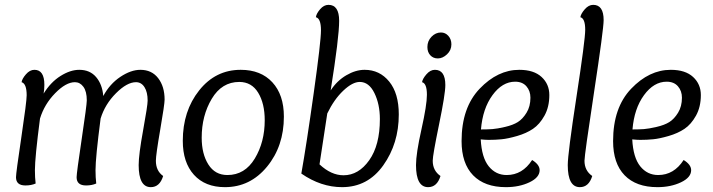

<svg xmlns="http://www.w3.org/2000/svg" viewBox="-20 -762 2941 792"><path d="M395 -273Q374 -112 374 -60Q374 -30 377 -5Q359 3 335 3Q296 3 296 -31Q296 -48 317 -188.5Q338 -329 338 -348Q338 -385 324 -404Q310 -423 289 -423Q252 -423 207.5 -377.5Q163 -332 145 -273Q124 -112 124 -60Q124 -30 127 -5Q109 3 85 3Q46 3 46 -31Q46 -48 68 -195.5Q90 -343 90 -369Q90 -417 69 -423Q71 -437 87 -455.5Q103 -474 122 -474Q163 -474 163 -412Q163 -394 160 -376Q189 -423 229.5 -448.5Q270 -474 307 -474Q351 -474 376.5 -444Q402 -414 406 -366Q433 -416 476.5 -445Q520 -474 559 -474Q606 -474 632.5 -439.5Q659 -405 659 -351Q659 -332 641 -227.5Q623 -123 623 -99Q623 -57 653 -36Q639 10 602 10Q552 10 552 -81Q552 -124 570.5 -225.5Q589 -327 589 -347Q589 -382 576 -402.5Q563 -423 541 -423Q504 -423 458.5 -377.5Q413 -332 395 -273Z M908 10Q826 10 780 -41Q734 -92 734 -181Q734 -304 801.5 -389Q869 -474 973 -474Q1056 -474 1103.5 -422.5Q1151 -371 1151 -281Q1151 -159 1081.5 -74.5Q1012 10 908 10ZM967 -424Q895 -424 853.5 -354.5Q812 -285 812 -194Q812 -127 839.5 -83.5Q867 -40 918 -40Q990 -40 1031 -108Q1072 -176 1072 -266Q1072 -335 1045 -379.5Q1018 -424 967 -424Z M1223 -46Q1244 -164 1274 -377.5Q1304 -591 1304 -637Q1304 -686 1283 -691Q1285 -706 1300.5 -724Q1316 -742 1335 -742Q1379 -742 1379 -676Q1379 -608 1344 -389Q1370 -429 1408.5 -451.5Q1447 -474 1484 -474Q1546 -474 1585.5 -425.5Q1625 -377 1625 -290Q1625 -170 1561 -80Q1497 10 1391 10Q1304 10 1223 -46ZM1330 -294Q1330 -290 1298 -84Q1346 -39 1397 -39Q1459 -39 1503 -101Q1547 -163 1547 -271Q1547 -332 1524.5 -378Q1502 -424 1464 -424Q1434 -424 1396 -388Q1358 -352 1330 -294Z M1786 -521Q1767 -521 1755 -534Q1743 -547 1743 -568Q1743 -593 1760 -610.5Q1777 -628 1799 -628Q1817 -628 1829.5 -614Q1842 -600 1842 -579Q1842 -555 1824 -538Q1806 -521 1786 -521ZM1774 -474Q1817 -474 1817 -411Q1817 -374 1791 -248Q1765 -122 1765 -99Q1765 -58 1797 -36Q1783 10 1746 10Q1696 10 1696 -81Q1696 -128 1718.5 -228.5Q1741 -329 1741 -371Q1741 -418 1721 -423Q1723 -437 1739 -455.5Q1755 -474 1774 -474Z M2175 -102Q2206 -83 2206 -60Q2206 -30 2164 -10Q2122 10 2067 10Q1979 10 1931.5 -39Q1884 -88 1884 -180Q1884 -318 1958.5 -396Q2033 -474 2122 -474Q2182 -474 2214 -444.5Q2246 -415 2246 -370Q2246 -321 2226 -285Q2206 -249 2178.5 -230.5Q2151 -212 2113 -201Q2075 -190 2049 -187.5Q2023 -185 1996 -185Q1983 -185 1963 -187Q1967 -112 1996 -76Q2025 -40 2070 -40Q2135 -40 2175 -102ZM2168 -359Q2168 -387 2151.5 -406Q2135 -425 2105 -425Q2052 -425 2011.5 -369.5Q1971 -314 1964 -228Q1992 -228 2011.5 -229.5Q2031 -231 2063.5 -238.5Q2096 -246 2116 -258.5Q2136 -271 2152 -297Q2168 -323 2168 -359Z M2427 -742Q2470 -742 2470 -679Q2470 -642 2430.5 -382Q2391 -122 2391 -99Q2391 -58 2423 -36Q2409 10 2372 10Q2322 10 2322 -81Q2322 -128 2358 -363Q2394 -598 2394 -639Q2394 -686 2374 -691Q2376 -705 2392 -723.5Q2408 -742 2427 -742Z M2800 -102Q2831 -83 2831 -60Q2831 -30 2789 -10Q2747 10 2692 10Q2604 10 2556.5 -39Q2509 -88 2509 -180Q2509 -318 2583.5 -396Q2658 -474 2747 -474Q2807 -474 2839 -444.5Q2871 -415 2871 -370Q2871 -321 2851 -285Q2831 -249 2803.5 -230.5Q2776 -212 2738 -201Q2700 -190 2674 -187.5Q2648 -185 2621 -185Q2608 -185 2588 -187Q2592 -112 2621 -76Q2650 -40 2695 -40Q2760 -40 2800 -102ZM2793 -359Q2793 -387 2776.5 -406Q2760 -425 2730 -425Q2677 -425 2636.5 -369.5Q2596 -314 2589 -228Q2617 -228 2636.5 -229.5Q2656 -231 2688.5 -238.5Q2721 -246 2741 -258.5Q2761 -271 2777 -297Q2793 -323 2793 -359Z"/></svg>

Font: Overlock
Style: Italic
Weight: 400
Designer: Dario Muhafara
Foundry: Dario Manuel Muhafara
Version: Version 1.001